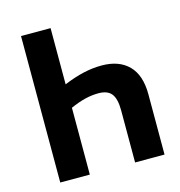

<svg xmlns="http://www.w3.org/2000/svg" viewBox="-106 -809 849 904"><g transform="rotate(-15 318.5 -357.0)"><path d="M77.1 -713.9H221.2V-439.9Q272.9 -461.4 318.4 -471.7Q363.8 -481.9 407.2 -481.9Q491.7 -481.9 538.6 -434.6Q585.4 -387.2 585.4 -294.4V0H441.9V-254.4Q441.9 -309.6 422.9 -334.5Q403.8 -359.4 359.4 -359.4Q326.7 -359.4 293.7 -351.3Q260.7 -343.3 221.2 -325.7V0H77.1Z"/></g></svg>

Font: Open Sans SemiCondensed
Style: Bold
Weight: 700
Width: 4
Designer: Monotype Design Team
Foundry: Monotype Imaging Inc.
Version: Version 3.003